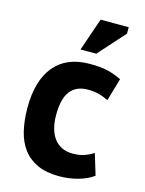

<svg xmlns="http://www.w3.org/2000/svg" viewBox="-112 -788 657 870"><g transform="rotate(15 216.5 -353.0)"><path d="M33 0ZM411 -31Q381 -9 338.5 2.5Q296 14 251 14Q191 14 149.5 -5Q108 -24 82 -58.5Q56 -93 44.5 -142Q33 -191 33 -250Q33 -377 90 -445.5Q147 -514 256 -514Q311 -514 344.5 -505Q378 -496 405 -482L374 -376Q351 -387 328.5 -393Q306 -399 277 -399Q223 -399 195 -363.5Q167 -328 167 -250Q167 -218 174 -191Q181 -164 195 -144Q209 -124 231.5 -112.5Q254 -101 284 -101Q317 -101 340 -109.5Q363 -118 381 -130ZM250 -720H382V-690L271 -566H197Z"/></g></svg>

Font: PT Sans
Style: Bold
Weight: 700
Version: Version 2.003W OFL; ttfautohint (v1.6)